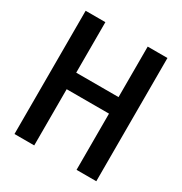

<svg xmlns="http://www.w3.org/2000/svg" viewBox="-163 -814 886 935"><g transform="rotate(30 280.0 -346.5)"><path d="M50 0V-693H161V-409H399V-693H510V0H399V-316H161V0Z"/></g></svg>

Font: Ubuntu Sans Mono Medium
Style: Regular
Weight: 500
Monospace: yes
Designer: Dalton Maag Ltd
Foundry: Dalton Maag Ltd
Version: Version 1.006